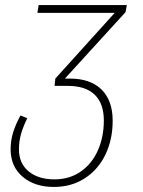

<svg xmlns="http://www.w3.org/2000/svg" viewBox="-20 -540 566 760"><path d="M477 -492 237 -229H256Q338 -229 382 -185.5Q426 -142 426 -62Q426 12 397.5 71.5Q369 131 316 165.5Q263 200 193 200Q117 200 69.5 159.5Q22 119 22 51Q22 16 32 -16Q42 -48 61 -83L88 -72Q72 -40 63.5 -10.5Q55 19 55 51Q55 107 93.5 138.5Q132 170 195 170Q256 170 300.5 138.5Q345 107 368 54Q391 1 391 -63Q391 -130 355 -165Q319 -200 249 -200H196L199 -229L434 -489H128L133 -520H482Z"/></svg>

Font: FiraGO UltraLight
Style: Italic
Weight: 200
Italic angle: -8°
Designer: bBox Type GmbH
Foundry: bBox Type GmbH
Version: Version 1.001